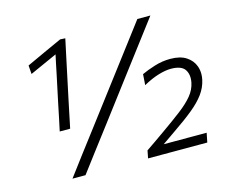

<svg xmlns="http://www.w3.org/2000/svg" viewBox="-100 -855 1194 996"><g transform="rotate(-15 497.0 -357.0)"><path d="M172 -253.5Q179.5 -289.5 187 -324Q194 -358.5 203 -401.5L233 -543Q238 -568 243.5 -594Q249 -619.5 254.5 -645.5Q220.5 -630.5 184.5 -614Q148 -597.5 108 -579.5L104.5 -626Q154 -649 202 -671Q249.5 -692.5 297.5 -714.5L325 -713Q308.5 -636.5 290.5 -551L258.5 -400Q249.5 -357 242.5 -323.2Q235.5 -289.5 228 -253.5ZM172.5 0Q214.5 -55.5 254 -108.5Q294 -161 345.5 -229L534.5 -478.5Q570.5 -526 600 -565Q629 -603.5 656 -639Q683 -674.5 712 -713H782Q753 -674.5 726 -639Q699 -603.5 670 -565Q640.5 -526 604.5 -478.5L416 -229Q364 -161 324.2 -108.2Q284.5 -55.5 242.5 0ZM578.5 0 586.5 -41Q612.5 -58.5 638.2 -76.5Q664 -94.5 689.5 -112.5Q751.5 -156 795.2 -189.5Q839 -223 864.5 -254Q890 -285 897.5 -322Q900 -335 900 -346.5Q900 -372.5 887 -391.5Q868 -418.5 812.5 -418.5Q784.5 -418.5 746.8 -407.5Q709 -396.5 662.5 -371L666.5 -429Q697.5 -443.5 738.5 -456.2Q779.5 -469 822.5 -469Q876 -469 908 -448Q940 -427 952 -393.5Q959 -373.5 959 -352Q959 -337 955.5 -321Q947 -281.5 922.2 -247.5Q897.5 -213.5 854 -178Q810.5 -142.5 746.5 -99L676 -50H906.5L896.5 0Z"/></g></svg>

Font: Heraclito Light
Style: Italic
Weight: 300
Italic angle: -12°
Designer: Kostas Bartsokas (font) & Cristiano Sobral (main changes)
Foundry: Kostas Bartsokas (font) & Cristiano Sobral (main changes)
Version: Version 1.00;July 8, 2020;FontCreator 13.0.0.2655 64-bit